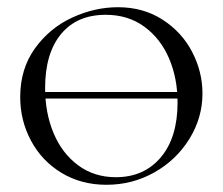

<svg xmlns="http://www.w3.org/2000/svg" viewBox="-20 -500 617 532"><path d="M77 -245H500V-227H77ZM36 -231Q36 -309 76.5 -365.5Q117 -422 179.5 -451Q242 -480 307 -480Q377 -480 430.5 -445.5Q484 -411 512.5 -356Q541 -301 541 -241Q541 -174 505 -115.5Q469 -57 408 -22.5Q347 12 275 12Q205 12 150.5 -21Q96 -54 66 -110Q36 -166 36 -231ZM472 -216Q472 -283 448.5 -338Q425 -393 380 -426Q335 -459 273 -459Q193 -459 149 -405.5Q105 -352 105 -256Q105 -187 128.5 -131Q152 -75 196.5 -42Q241 -9 301 -9Q379 -9 425.5 -64Q472 -119 472 -216Z"/></svg>

Font: Cormorant SC
Style: Regular
Weight: 400
Designer: Christian Thalmann (Catharsis Fonts)
Foundry: Catharsis Fonts
Version: Version 4.000